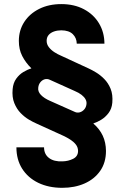

<svg xmlns="http://www.w3.org/2000/svg" viewBox="-20 -757 600 924"><path d="M482.6 -546.9H349.4Q348.9 -574.3 330.4 -592.6Q311.9 -610.8 275 -611.1Q256.2 -611.1 239.9 -605.5Q223.7 -599.8 214.1 -588.7Q204.5 -577.5 204.5 -560.4Q204.5 -543.5 215.4 -529.6Q226.3 -515.7 242.2 -505.6Q258.1 -495.5 272.3 -489.6L408.2 -426.8Q422.2 -420.4 442.2 -408.4Q462.3 -396.4 481.5 -377.1Q500.8 -357.7 512.3 -329.7Q523.7 -301.7 520.5 -262.9Q517.9 -233.3 502.3 -212.9Q486.7 -192.5 466.9 -180.6Q447.1 -168.7 430.9 -163.7L429.1 -162.7Q459.4 -136.4 474.6 -103.8Q489.7 -71.1 490 -30.5Q490 25.5 462.2 65.3Q434.4 105.1 386.9 126Q339.5 146.9 279.5 146.9Q214.2 146.9 164.3 122.9Q114.5 98.8 86.7 55Q59 11.2 59 -48H192Q192 -14.7 216 3.4Q240 21.6 281.2 19.5Q308.5 18.9 331.9 7.3Q355.4 -4.4 355.7 -30.5Q355.4 -48.8 344.4 -62.2Q333.5 -75.6 318.4 -85.1Q303.3 -94.6 290 -101.2L154.1 -163.1Q139.4 -169.4 118.9 -181.4Q98.4 -193.5 79.4 -212.9Q60.4 -232.3 48.9 -260.7Q37.3 -289.1 40.8 -327.9Q43.4 -357.9 58 -378.2Q72.6 -398.5 92.5 -410.5Q112.5 -422.5 130.5 -427.5V-428.7Q103.6 -455.2 87.1 -487.2Q70.6 -519.1 70.7 -560.4Q70.9 -611.5 96.8 -651.4Q122.7 -691.3 168.8 -714.3Q215 -737.3 275 -737.3Q337.3 -737.3 383.8 -712.6Q430.4 -688 456.3 -644.9Q482.3 -601.9 482.6 -546.9ZM396.1 -255.3Q397.9 -267.3 391.8 -278.8Q385.8 -290.2 372.6 -300.5Q359.4 -310.8 339.1 -319.3L219.9 -373Q207.2 -379 195 -375.4Q182.8 -371.8 174.3 -361.2Q165.7 -350.7 164.1 -335.5Q161.3 -316.9 176.7 -300.4Q192 -284 221.9 -271.1L340.2 -218.4Q351.3 -213.1 363.6 -216.4Q375.9 -219.7 385.1 -230Q394.3 -240.2 396.1 -255.3Z"/></svg>

Font: Inter Tight
Style: Regular
Weight: 400
Designer: Rasmus Andersson
Foundry: rsms
Version: Version 3.002